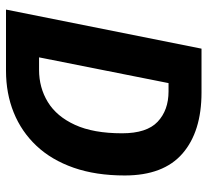

<svg xmlns="http://www.w3.org/2000/svg" viewBox="-46 -646 692 640"><g transform="rotate(90 300.0 -326.0)"><path d="M11.9 0 142.2 -651.7H288.3Q418.7 -651.7 491.8 -588.3Q564.9 -524.9 564.9 -395.7Q564.9 -299.5 539.1 -225.6Q513.3 -151.7 466.1 -101.6Q418.9 -51.5 355.3 -25.8Q291.7 0 215.6 0ZM171.2 -110.2H212.7Q272.3 -110.2 320.2 -139.5Q368.2 -168.8 396.2 -230Q424.3 -291.1 424.3 -387.1Q424.3 -469.1 385.9 -505.4Q347.4 -541.8 284.6 -541.8H257Z"/></g></svg>

Font: SourceCodeVF
Style: Italic
Weight: 200
Italic angle: -11°
Monospace: yes
Designer: Paul D. Hunt, Teo Tuominen
Foundry: Adobe
Version: Version 1.026;hotconv 1.1.0;makeotfexe 2.6.0